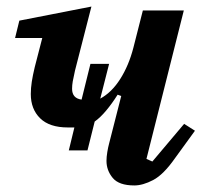

<svg xmlns="http://www.w3.org/2000/svg" viewBox="-20 -554 621 586"><path d="M207 -165H187Q131 -165 102.5 -193Q74 -221 74 -267Q74 -285 77 -304.5Q80 -324 86 -349L109 -438H26L39 -491L259 -534L209 -339Q204 -317 202 -305.5Q200 -294 200 -283Q200 -254 229 -250L256 -359H313L286 -253Q321 -272 347 -313Q373 -354 387 -408L416 -522H541L427 -69L445 -61L542 -176L575 -155L514 -71Q479 -21 447.5 -4.5Q416 12 390 12Q343 12 324 -11Q305 -34 305 -63Q305 -75 307.5 -90Q310 -105 313 -116L350 -261L339 -265Q322 -238 304 -216.5Q286 -195 269 -183L247 -95H190Z"/></svg>

Font: IBM Plex Serif SemiBold
Style: Italic
Weight: 600
Italic angle: -14°
Designer: Mike Abbink, Paul van der Laan, Pieter van Rosmalen
Foundry: Bold Monday
Version: Version 2.5